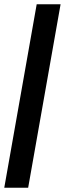

<svg xmlns="http://www.w3.org/2000/svg" viewBox="-22 -720 304 900"><path d="M150 -700H262L110 160H-2Z"/></svg>

Font: Sarabun SemiBold
Style: Italic
Weight: 600
Italic angle: -10°
Designer: Suppakit Chalermlarp | Katatrad Co.,Ltd.
Foundry: Cadson Demak Co.,Ltd.
Version: Version 1.000; ttfautohint (v1.6)